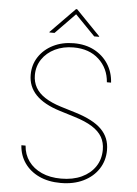

<svg xmlns="http://www.w3.org/2000/svg" viewBox="-61 -968 734 1026"><g transform="rotate(5 306.0 -454.5)"><path d="M303.7 11.7Q237.3 11.7 187.7 -11.5Q138.2 -34.7 109.4 -75.9Q80.6 -117.2 77.1 -170.9H99.6Q103 -123.5 128.9 -87.6Q154.8 -51.8 199.5 -31.7Q244.1 -11.7 303.7 -11.7Q366.7 -11.7 413.6 -33.4Q460.4 -55.2 486.6 -94.2Q512.7 -133.3 512.7 -184.6Q512.7 -223.6 495.6 -253.2Q478.5 -282.7 442.1 -305.7Q405.8 -328.6 346.7 -346.7L264.6 -372.1Q178.7 -398.9 136.2 -443.4Q93.8 -487.8 93.8 -550.8Q93.8 -604.5 121.8 -647Q149.9 -689.5 198.7 -713.9Q247.6 -738.3 309.6 -738.3Q372.1 -738.3 419.2 -713.4Q466.3 -688.5 494.1 -645.3Q522 -602.1 525.4 -545.9H502.9Q497.6 -620.1 445.8 -668Q394 -715.8 309.6 -715.8Q254.4 -715.8 210.4 -694.6Q166.5 -673.3 141.4 -636Q116.2 -598.6 116.2 -550.8Q116.2 -514.2 132.8 -484.6Q149.4 -455.1 183.6 -432.9Q217.8 -410.6 269.5 -394.5L352.5 -369.1Q399.4 -354.5 433.8 -336.4Q468.3 -318.4 490.7 -295.9Q513.2 -273.4 524.2 -245.8Q535.2 -218.3 535.2 -184.6Q535.2 -127.9 506.1 -83.5Q477.1 -39.1 425 -13.7Q373 11.7 303.7 11.7ZM414.1 -784.2 307.6 -893.6 201.2 -784.2H173.8V-787.1L304.7 -920.9H310.5L440.4 -787.1V-784.2Z"/></g></svg>

Font: Inter Tight Thin
Style: Regular
Weight: 250
Designer: Rasmus Andersson
Foundry: rsms
Version: Version 3.004